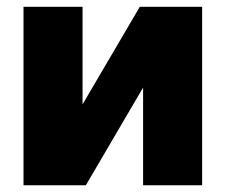

<svg xmlns="http://www.w3.org/2000/svg" viewBox="-20 -550 670 570"><path d="M49.8 0V-529.8H225.1V-240.2L395 -529.8H580.1V0H404.8V-290L234.9 0Z"/></svg>

Font: Russo One
Style: Regular
Weight: 400
Designer: Jovanny lemonad
Foundry: Jovanny Lemonad
Version: Version 1.000